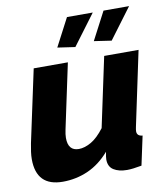

<svg xmlns="http://www.w3.org/2000/svg" viewBox="-83 -800 772 880"><g transform="rotate(-10 303.0 -360.0)"><path d="M139 10Q16 10 16 -116Q16 -132 18.5 -150.5Q21 -169 25 -189L97 -525H256L192 -224Q187 -201 187 -185Q187 -125 237 -125Q264 -125 294.5 -142.5Q325 -160 356 -201L425 -525H585L512 -180Q509 -166 509 -159Q509 -137 535 -135L506 0Q463 8 438 8Q400 8 376 -7Q352 -22 352 -56Q352 -66 357 -91Q312 -39 256.5 -14.5Q201 10 139 10ZM302 -588 220 -600 288 -730H408ZM471 -588 390 -600 458 -730H577Z"/></g></svg>

Font: Raleway ExtraBold
Style: Italic
Weight: 800
Italic angle: -12°
Designer: Matt McInerney, Pablo Impallari, Rodrigo Fuenzalida
Foundry: Matt McInerney, Pablo Impallari, Rodrigo Fuenzalida
Version: Version 4.026